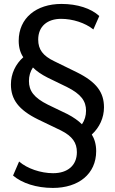

<svg xmlns="http://www.w3.org/2000/svg" viewBox="-20 -840 577 962"><path d="M245.1 101.6C373.5 101.6 461.9 31.7 461.9 -83C461.9 -117.2 453.1 -145 439.9 -166C478.5 -201.2 501 -250 501 -302.2C501 -377 463.9 -428.7 365.7 -477.5L252 -533.2C194.8 -560.5 171.4 -592.3 171.4 -641.6C171.4 -708.5 217.8 -745.6 286.1 -745.6C343.8 -745.6 406.7 -725.6 447.8 -692.4L477.5 -759.8C436 -797.9 367.7 -820.3 288.1 -820.3C161.6 -820.3 73.7 -749.5 73.7 -635.7C73.7 -601.1 82.5 -573.7 96.7 -553.2C57.6 -518.6 34.7 -469.7 34.7 -417C34.7 -341.8 73.2 -289.6 170.4 -241.7L285.2 -186.5C343.3 -157.2 365.2 -124.5 365.2 -77.6C365.2 -10.7 318.4 27.8 246.1 27.8C184.1 27.8 115.7 4.4 75.7 -30.8L45.4 39.6C89.8 77.6 162.1 101.6 245.1 101.6ZM125 -434.1C125 -459 131.3 -481.4 145 -502C162.6 -483.9 187.5 -466.8 218.3 -451.2L315.9 -403.8C386.7 -368.2 411.1 -333.5 411.1 -285.2C411.1 -260.3 404.3 -237.3 390.6 -217.3C373 -234.9 348.6 -252.4 318.4 -268.1L220.2 -315.4C149.4 -350.6 125 -385.3 125 -434.1Z"/></svg>

Font: Winston
Style: Regular
Weight: 400
Designer: Vernon Adams, Kim Jin-seong, David Berlow, Cristiano Sobral
Foundry: The Winston Project Authors
Version: Version 3.004